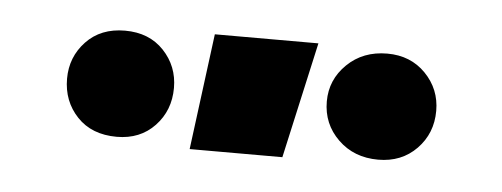

<svg xmlns="http://www.w3.org/2000/svg" viewBox="-27 -769 599 229"><g transform="rotate(5 273.0 -654.5)"><path d="M430 -592Q401 -592 382 -610.5Q363 -629 363 -656Q363 -682 382 -700.5Q401 -719 430 -719Q458 -719 476 -700.5Q494 -682 494 -656Q494 -629 476 -610.5Q458 -592 430 -592ZM117 -592Q87 -592 69.5 -610.5Q52 -629 52 -656Q52 -682 69.5 -700.5Q87 -719 116 -719Q145 -719 162.5 -700.5Q180 -682 180 -656Q180 -629 162.5 -610.5Q145 -592 117 -592ZM205 -585 223 -724H347L316 -585Z"/></g></svg>

Font: TikTok Sans 24pt
Style: Bold
Weight: 700
Version: Version 4.000